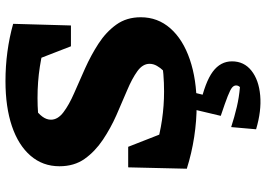

<svg xmlns="http://www.w3.org/2000/svg" viewBox="-155 -570 971 701"><g transform="rotate(-90 330.5 -219.5)"><path d="M297 13Q240 13 181 4Q122 -5 65 -23L143 -136Q192 -121 243.5 -113.5Q295 -106 347 -106Q379 -106 410 -108.5Q441 -111 473 -117L410 -98Q415 -101 424 -110Q433 -119 440.5 -132Q448 -145 448 -159Q448 -184 421 -203.5Q394 -223 351 -241Q308 -259 260.5 -280Q213 -301 170.5 -329.5Q128 -358 101 -396Q74 -434 74 -488Q74 -549 112.5 -593.5Q151 -638 220.5 -661.5Q290 -685 385 -685Q439 -685 491.5 -678Q544 -671 594 -657L541 -536Q492 -551 437.5 -559.5Q383 -568 323 -568Q295 -568 267.5 -566Q240 -564 212 -560L287 -580Q266 -565 255 -550Q244 -535 244 -519Q244 -494 271 -473.5Q298 -453 340.5 -434.5Q383 -416 431 -394.5Q479 -373 521.5 -345.5Q564 -318 591 -280.5Q618 -243 618 -191Q618 -129 577.5 -83Q537 -37 464 -12Q391 13 297 13ZM230 -20 65 -23 70 -237H145ZM512 -446 429 -660 594 -657 588 -446ZM209 230 217 139Q254 151 290 159.5Q326 168 363 171Q366 168 367.5 164.5Q369 161 369 157Q369 149 361.5 142.5Q354 136 330 126.5Q306 117 258 101L296 25Q382 44 419.5 72Q457 100 457 142Q457 186 423 213Q389 240 332.5 245Q276 250 209 230ZM286 -17H348L319 101H258Z"/></g></svg>

Font: Piazzolla Thin Black
Style: Regular
Weight: 900
Version: Version 2.005